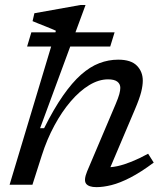

<svg xmlns="http://www.w3.org/2000/svg" viewBox="-20 -760 678 790"><path d="M152 -120.5 113.5 0H19.5L210 -633.5Q203.5 -636.5 191.8 -641.5Q180 -646.5 166 -652Q152 -657.5 138.2 -663Q124.5 -668.5 114 -673L121.5 -705.5L311.5 -739.5H332L145 -232.5H161.5Q201 -311.5 238.8 -365.8Q276.5 -420 313.5 -452.8Q350.5 -485.5 388.5 -500Q426.5 -514.5 466.5 -514.5Q519 -514.5 543.2 -489.8Q567.5 -465 567.5 -428Q567.5 -408 560.8 -381Q554 -354 535 -309.5L421.5 -42L412 -72Q435.5 -70.5 462.5 -76.2Q489.5 -82 521.2 -94.8Q553 -107.5 589.5 -127.5L612.5 -91Q559.5 -51.5 516.2 -29.2Q473 -7 438.8 1.5Q404.5 10 377 10Q345 10 334.2 -4.2Q323.5 -18.5 338.5 -55L456 -332Q467 -358 471 -373Q475 -388 475 -398.5Q475 -414.5 462.8 -424Q450.5 -433.5 424.5 -433.5Q386.5 -433.5 347.2 -409.8Q308 -386 271.2 -343.2Q234.5 -300.5 203.8 -243.5Q173 -186.5 152 -120.5ZM91.5 -568.5 109 -627H451.5L433.5 -568.5Z"/></svg>

Font: Newsreader 7pt
Style: Italic
Weight: 400
Italic angle: -17°
Designer: Hugues Gentile
Foundry: Production Type
Version: Version 1.003